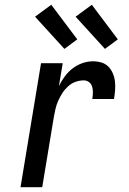

<svg xmlns="http://www.w3.org/2000/svg" viewBox="-20 -785 540 805"><path d="M66 0 152 -520H243L227 -424Q237 -445 251.5 -464.5Q266 -484 285 -498.5Q304 -513 326 -520.5Q348 -528 370 -528Q388 -528 405 -523Q422 -518 434 -506Q446 -494 453 -477.5Q460 -461 462 -443Q464 -425 462.5 -406.5Q461 -388 458 -370H367Q369 -383 369.5 -396Q370 -409 366.5 -421Q363 -433 353.5 -440.5Q344 -448 331 -448Q314 -448 297 -442Q280 -436 266 -423.5Q252 -411 242 -395.5Q232 -380 224.5 -363.5Q217 -347 213 -330Q209 -313 206 -296L157 0ZM420 -580 297 -715 365 -765 474 -620ZM250 -580 127 -715 195 -765 304 -620Z"/></svg>

Font: Iosevka Curly Medium
Style: Italic
Weight: 500
Italic angle: -9°
Monospace: yes
Designer: Belleve Invis
Foundry: Belleve Invis
Version: Version 22.1.2; ttfautohint (v1.8.4)